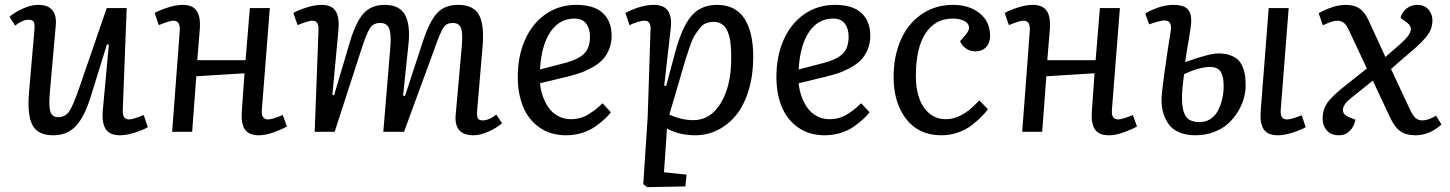

<svg xmlns="http://www.w3.org/2000/svg" viewBox="-20 -541 5951 788"><path d="M19 -472.2Q38.6 -489.7 73 -505.4Q107.4 -521 136.2 -521Q215.8 -521 209 -438L184.1 -155.8Q179.7 -102.1 187.3 -81.1Q194.8 -60.1 219.2 -60.1Q248 -60.1 264.4 -84.5Q280.8 -108.9 305.2 -180.2L418 -507.8H500L483.9 -90.8Q482.9 -69.8 489.3 -60.3Q495.6 -50.8 511.2 -50.8Q524.4 -50.8 569.8 -68.8L586.9 -19Q567.4 -7.8 533.4 3.2Q499.5 14.2 472.2 14.2Q430.2 14.2 413.8 -11.2Q397.5 -36.6 401.9 -87.9L426.8 -357.9L418.9 -358.9L351.1 -140.1Q325.2 -58.6 289.8 -22.2Q254.4 14.2 198.2 14.2Q134.3 14.2 112.8 -28.3Q91.3 -70.8 99.1 -162.1L121.1 -417Q123.5 -440.4 118.9 -450.2Q114.3 -460 98.1 -460Q72.3 -460 42 -436Z M983.4 -240.2 785.6 -228 768.6 0H686.5L717.8 -416Q718.8 -437 712.4 -446.5Q706.1 -456.1 690.4 -456.1Q676.8 -456.1 631.8 -438L614.7 -487.8Q634.3 -499 668.2 -510Q702.1 -521 729.5 -521Q771.5 -521 787.8 -495.6Q804.2 -470.2 799.8 -418.9Q798.3 -397.9 794.7 -356.4Q791 -314.9 789.6 -293.9H987.8L1005.4 -507.8H1087.4L1054.7 -90.8Q1053.2 -69.8 1059.6 -60.3Q1065.9 -50.8 1081.5 -50.8Q1095.7 -50.8 1140.6 -68.8L1157.7 -22Q1136.7 -9.8 1103 2.2Q1069.3 14.2 1042.5 14.2Q1000.5 14.2 984.4 -11Q968.3 -36.1 972.7 -87.9Z M1582.5 -354Q1585.9 -405.8 1576.2 -426.3Q1566.4 -446.8 1540.5 -446.8Q1511.7 -446.8 1497.6 -424.3Q1483.4 -401.9 1460.4 -330.1L1353.5 0H1271.5L1287.1 -416Q1288.1 -437.5 1282 -446.8Q1275.9 -456.1 1260.3 -456.1Q1246.6 -456.1 1201.2 -438L1184.1 -487.8Q1203.1 -499 1237.5 -510Q1272 -521 1299.3 -521Q1341.3 -521 1357.4 -495.8Q1373.5 -470.7 1369.1 -418.9L1344.2 -151.9L1351.1 -149.9L1415.5 -367.2Q1440.4 -450.7 1471.9 -485.8Q1503.4 -521 1559.1 -521Q1619.1 -521 1642.1 -480.5Q1665 -439.9 1656.2 -356.9L1634.3 -148.9L1642.1 -147L1714.4 -367.2Q1741.7 -451.2 1772.9 -486.1Q1804.2 -521 1859.4 -521Q1923.8 -521 1946 -479.7Q1968.3 -438.5 1960.4 -348.1L1938.5 -89.8Q1936 -66.4 1940.7 -56.6Q1945.3 -46.9 1961.4 -46.9Q1986.8 -46.9 2017.1 -70.8L2040.5 -35.2Q2021 -17.6 1986.3 -1.7Q1951.7 14.2 1923.3 14.2Q1843.3 14.2 1850.1 -68.8L1875.5 -354Q1879.9 -406.7 1871.6 -426.8Q1863.3 -446.8 1838.4 -446.8Q1812.5 -446.8 1800.3 -428.5Q1788.1 -410.2 1766.6 -350.6Q1765.1 -346.2 1764.2 -343.8Q1763.2 -341.3 1762 -337.4Q1760.7 -333.5 1759.3 -330.1L1638.2 0H1553.2Z M2345.2 -521Q2418 -521 2454.1 -487.5Q2490.2 -454.1 2490.2 -394Q2490.2 -362.3 2479 -336.4Q2467.8 -310.5 2450.7 -293.5Q2433.6 -276.4 2407.7 -262.5Q2381.8 -248.5 2359.1 -241Q2336.4 -233.4 2307.1 -226.1L2196.3 -199.2Q2198.7 -172.9 2207.3 -147.7Q2215.8 -122.6 2230.7 -100.6Q2245.6 -78.6 2269.5 -65.2Q2293.5 -51.8 2323.2 -51.8Q2344.2 -51.8 2363.8 -57.6Q2383.3 -63.5 2401.1 -75.4Q2418.9 -87.4 2428.5 -95.2Q2438 -103 2453.1 -117.2L2487.3 -80.1Q2476.1 -65.9 2461.9 -52.7Q2447.8 -39.6 2424.6 -22.7Q2401.4 -5.9 2369.6 4.2Q2337.9 14.2 2303.2 14.2Q2240.2 14.2 2194.8 -17.3Q2149.4 -48.8 2127.2 -102.3Q2105 -155.8 2105 -225.1Q2105 -310.5 2134.8 -377.7Q2164.6 -444.8 2219.5 -482.9Q2274.4 -521 2345.2 -521ZM2401.4 -391.1Q2401.4 -423.3 2385.7 -444.1Q2370.1 -464.8 2337.9 -464.8Q2275.9 -464.8 2238.8 -409.7Q2201.7 -354.5 2196.3 -255.9L2297.4 -282.2Q2352.5 -296.4 2377 -320.3Q2401.4 -344.2 2401.4 -391.1Z M2649.9 -420.9Q2651.4 -456.1 2626 -456.1Q2614.3 -456.1 2594.7 -450.2Q2575.2 -444.3 2564 -437L2546.9 -487.8Q2610.4 -521 2664.1 -521Q2743.7 -521 2732.9 -424.8L2706.1 -189.9L2713.9 -188L2751 -326.2Q2778.8 -430.2 2817.6 -475.6Q2856.4 -521 2922.9 -521Q2998 -521 3034.7 -465.6Q3071.3 -410.2 3071.3 -308.1Q3071.3 -231.9 3052.5 -170.2Q3033.7 -108.4 3001.2 -68.6Q2968.8 -28.8 2925.5 -7.3Q2882.3 14.2 2833 14.2Q2768.6 14.2 2717.3 -13.2L2705.1 166L2797.9 175.8L2793 224.1L2636.2 227.1L2620.1 214.8L2638.2 -61ZM2910.2 -451.2Q2892.1 -451.2 2877.9 -445.8Q2863.8 -440.4 2851.3 -424.3Q2838.9 -408.2 2830.3 -394.5Q2821.8 -380.9 2810.5 -348.4Q2799.3 -315.9 2793 -294.7Q2786.6 -273.4 2772.9 -226.6Q2770.5 -217.8 2769 -212.9Q2767.6 -208 2765.4 -200.2Q2763.2 -192.4 2761.2 -186L2727.1 -70.8Q2775.9 -47.9 2826.2 -47.9Q2896 -47.9 2938.5 -118.4Q2981 -189 2981 -300.8Q2981 -316.9 2980.7 -327.1Q2980.5 -337.4 2979 -354.7Q2977.5 -372.1 2975.1 -383.8Q2972.7 -395.5 2967.3 -409.4Q2961.9 -423.3 2954.6 -431.6Q2947.3 -439.9 2936 -445.6Q2924.8 -451.2 2910.2 -451.2Z M3406.7 -521Q3479.5 -521 3515.6 -487.5Q3551.8 -454.1 3551.8 -394Q3551.8 -362.3 3540.5 -336.4Q3529.3 -310.5 3512.2 -293.5Q3495.1 -276.4 3469.2 -262.5Q3443.4 -248.5 3420.7 -241Q3397.9 -233.4 3368.7 -226.1L3257.8 -199.2Q3260.3 -172.9 3268.8 -147.7Q3277.3 -122.6 3292.2 -100.6Q3307.1 -78.6 3331.1 -65.2Q3355 -51.8 3384.8 -51.8Q3405.8 -51.8 3425.3 -57.6Q3444.8 -63.5 3462.6 -75.4Q3480.5 -87.4 3490 -95.2Q3499.5 -103 3514.6 -117.2L3548.8 -80.1Q3537.6 -65.9 3523.4 -52.7Q3509.3 -39.6 3486.1 -22.7Q3462.9 -5.9 3431.2 4.2Q3399.4 14.2 3364.7 14.2Q3301.8 14.2 3256.3 -17.3Q3210.9 -48.8 3188.7 -102.3Q3166.5 -155.8 3166.5 -225.1Q3166.5 -310.5 3196.3 -377.7Q3226.1 -444.8 3281 -482.9Q3335.9 -521 3406.7 -521ZM3462.9 -391.1Q3462.9 -423.3 3447.3 -444.1Q3431.6 -464.8 3399.4 -464.8Q3337.4 -464.8 3300.3 -409.7Q3263.2 -354.5 3257.8 -255.9L3358.9 -282.2Q3414.1 -296.4 3438.5 -320.3Q3462.9 -344.2 3462.9 -391.1Z M3891.6 -521Q3958 -521 4000.7 -486.6Q4043.5 -452.1 4043.5 -394Q4043.5 -365.2 4027.1 -347.7Q4010.7 -330.1 3982.4 -330.1Q3961.9 -330.1 3944.8 -341.8Q3927.7 -353.5 3920.4 -372.1L3941.4 -396Q3960.4 -418 3956.5 -433.3Q3952.6 -448.7 3934.3 -456.8Q3916 -464.8 3889.6 -464.8Q3818.8 -464.8 3778.8 -404.8Q3738.8 -344.7 3738.8 -228Q3738.8 -178.7 3752 -139.6Q3765.1 -100.6 3793.5 -76.2Q3821.8 -51.8 3861.8 -51.8Q3917.5 -51.8 3972.2 -102.1Q3979 -108.4 3999.5 -128.9L4034.7 -92.8Q4022.9 -77.1 4008.1 -62Q3993.2 -46.9 3969 -27.8Q3944.8 -8.8 3912.1 2.7Q3879.4 14.2 3843.8 14.2Q3751 14.2 3699.2 -52.5Q3647.5 -119.1 3647.5 -225.1Q3647.5 -310.5 3677.2 -377.7Q3707 -444.8 3762.9 -482.9Q3818.8 -521 3891.6 -521Z M4472.2 -240.2 4274.4 -228 4257.3 0H4175.3L4206.5 -416Q4207.5 -437 4201.2 -446.5Q4194.8 -456.1 4179.2 -456.1Q4165.5 -456.1 4120.6 -438L4103.5 -487.8Q4123 -499 4157 -510Q4190.9 -521 4218.3 -521Q4260.3 -521 4276.6 -495.6Q4293 -470.2 4288.6 -418.9Q4287.1 -397.9 4283.4 -356.4Q4279.8 -314.9 4278.3 -293.9H4476.6L4494.1 -507.8H4576.2L4543.5 -90.8Q4542 -69.8 4548.3 -60.3Q4554.7 -50.8 4570.3 -50.8Q4584.5 -50.8 4629.4 -68.8L4646.5 -22Q4625.5 -9.8 4591.8 2.2Q4558.1 14.2 4531.2 14.2Q4489.3 14.2 4473.1 -11Q4457 -36.1 4461.4 -87.9Z M4844.2 -286.1Q4943.8 -321.8 4981 -321.8Q5008.8 -321.8 5029.3 -314.2Q5049.8 -306.6 5061.8 -294.7Q5073.7 -282.7 5080.8 -264.9Q5087.9 -247.1 5090.1 -229.7Q5092.3 -212.4 5092.3 -190.9Q5092.3 -164.6 5084.7 -137Q5077.1 -109.4 5060.3 -82Q5043.5 -54.7 5020 -33.4Q4996.6 -12.2 4961.7 1Q4926.8 14.2 4886.2 14.2Q4847.2 14.2 4818.8 1.7Q4790.5 -10.7 4775.6 -32.5Q4760.7 -54.2 4753.9 -78.6Q4747.1 -103 4747.1 -131.8Q4747.1 -157.2 4760.3 -251.2Q4773.4 -345.2 4785.2 -416Q4791 -457 4759.3 -457Q4740.7 -457 4696.3 -440.9L4680.2 -485.8Q4702.6 -499.5 4734.4 -510.3Q4766.1 -521 4795.9 -521Q4835.4 -521 4852.3 -505.4Q4869.1 -489.7 4869.1 -456.1Q4869.1 -437 4858.9 -378.4Q4848.6 -319.8 4844.2 -286.1ZM5187 -507.8H5269L5236.3 -90.8Q5234.9 -69.8 5241.2 -60.3Q5247.6 -50.8 5263.2 -50.8Q5279.3 -50.8 5322.3 -67.9L5338.9 -19Q5319.3 -7.8 5285.4 3.2Q5251.5 14.2 5224.1 14.2Q5182.1 14.2 5166 -11Q5149.9 -36.1 5154.3 -87.9ZM4839.8 -236.8Q4831.1 -175.3 4831.1 -138.2Q4831.1 -88.9 4846.2 -64.5Q4861.3 -40 4903.3 -40Q4929.2 -40 4949 -53.5Q4968.8 -66.9 4979.7 -88.9Q4990.7 -110.8 4996.3 -135.5Q5002 -160.2 5002 -186Q5002 -204.6 5000 -217.5Q4998 -230.5 4992.4 -242.2Q4986.8 -253.9 4975.3 -260Q4963.9 -266.1 4946.3 -266.1Q4902.8 -266.1 4839.8 -236.8Z M5666 -307.1 5722.2 -356Q5746.6 -377.4 5758.5 -393.1Q5770.5 -408.7 5770.5 -422.4Q5770.5 -436 5755.9 -446.8L5728 -467.8Q5733.9 -490.7 5752.7 -505.9Q5771.5 -521 5796.9 -521Q5825.7 -521 5842.3 -502.2Q5858.9 -483.4 5858.9 -457Q5858.9 -437.5 5852.1 -420.2Q5845.2 -402.8 5829.3 -384.8Q5813.5 -366.7 5796.1 -350.8Q5778.8 -335 5749.5 -310.1Q5747.6 -308.6 5746.6 -307.9Q5745.6 -307.1 5744.1 -305.7Q5742.7 -304.2 5741.2 -303.2L5689 -257.8L5763.2 -99.1Q5777.8 -67.4 5789.1 -57.1Q5800.3 -46.9 5817.9 -46.9Q5840.8 -46.9 5874 -65.9L5896 -29.8Q5846.2 14.2 5790 14.2Q5750.5 14.2 5727.5 -2Q5704.6 -18.1 5687 -55.2L5614.3 -210L5529.3 -142.1Q5494.6 -115.7 5491.7 -93.3Q5488.8 -70.8 5519 -59.1L5543 -49.8Q5537.6 -21.5 5519.8 -3.7Q5502 14.2 5476.1 14.2Q5442.9 14.2 5425.5 -5.4Q5408.2 -24.9 5408.2 -54.2Q5408.2 -93.3 5430.4 -122.8Q5452.6 -152.3 5512.2 -198.2L5589.8 -259.8L5517.1 -415Q5504.9 -440.9 5493.7 -448.5Q5482.4 -456.1 5468.3 -456.1Q5448.2 -456.1 5409.2 -437L5392.1 -486.8Q5453.6 -521 5503.9 -521Q5538.6 -521 5560.1 -505.9Q5581.5 -490.7 5596.2 -459Z"/></svg>

Font: Literata Book
Style: Italic
Weight: 400
Italic angle: -3°
Designer: Latin by Veronika Burian and Jose Scaglione. Greek by Irene Vlachou. Cyrillic by Vera Evstafieva
Foundry: TypeTogether
Version: Version 1.003;PS 001.003;hotconv 1.0.88;makeotf.lib2.5.64775